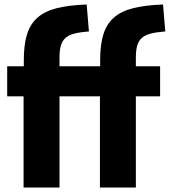

<svg xmlns="http://www.w3.org/2000/svg" viewBox="-20 -835 756 855"><path d="M425 -406H245V0H85V-406H12V-540H86V-567Q86 -635 100 -681Q114 -727 146.5 -756Q179 -785 232.5 -798.5Q286 -812 366 -815L376 -695Q337 -692 311.5 -685.5Q286 -679 271.5 -666Q257 -653 251 -632Q245 -611 245 -580V-540H426V-567Q426 -635 440 -681Q454 -727 486.5 -756Q519 -785 572.5 -798.5Q626 -812 706 -815L716 -695Q677 -692 651.5 -685.5Q626 -679 611.5 -666Q597 -653 591 -632Q585 -611 585 -580V-540H693V-406H585V0H425Z"/></svg>

Font: Encode Sans Compressed
Style: ExtraBold
Weight: 800
Designer: Pablo Impallari, Andres Torresi
Foundry: Pablo Impallari, Andres Torresi
Version: Version 1.000; ttfautohint (v1.00) -l 8 -r 50 -G 200 -x 14 -